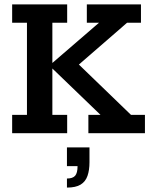

<svg xmlns="http://www.w3.org/2000/svg" viewBox="-20 -603 676 869"><path d="M35 0V-83H102V-500H35V-583H284V-500H217V-318L428 -500H373V-583H618V-500H555L312 -289L311 -336L573 -83H636V0H380V-83H435L217 -293V-83H284V0ZM283 246V205Q309 205 320 192.5Q331 180 331 149H283V64H385V132Q385 167 376 193Q367 219 345 232.5Q323 246 283 246Z"/></svg>

Font: Rokkitt SemiBold
Style: Regular
Weight: 600
Designer: Vernon Adams
Foundry: Vernon Adams
Version: Version 3.103